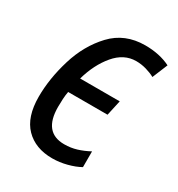

<svg xmlns="http://www.w3.org/2000/svg" viewBox="-139 -638 684 739"><g transform="rotate(30 203.0 -268.0)"><path d="M200 10Q232 10 264.5 1.5Q297 -7 320 -20V-90Q294 -76 268 -68Q242 -60 213 -60Q121 -60 121 -173Q121 -191 122 -208.5Q123 -226 126 -242H301L316 -310H140Q160 -381 200 -428.5Q240 -476 294 -476Q317 -476 339.5 -469.5Q362 -463 378 -454L406 -522Q358 -546 294 -546Q204 -546 147 -485.5Q90 -425 63.5 -337.5Q37 -250 37 -170Q37 -80 81 -35Q125 10 200 10Z"/></g></svg>

Font: Noto Sans UI SemiCondensed
Style: Italic
Weight: 400
Width: 4
Italic angle: -12°
Designer: Monotype Design Team
Foundry: Monotype Imaging Inc.
Version: Version 1.901